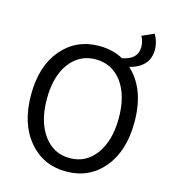

<svg xmlns="http://www.w3.org/2000/svg" viewBox="-130 -1005 1001 1123"><g transform="rotate(15 370.5 -443.5)"><path d="M215.8 -150.4Q275.4 -68.4 374 -68.4Q472.7 -68.4 532.2 -150.4Q591.8 -232.4 591.8 -369.1Q591.8 -505.9 532.2 -585.9Q472.7 -666 374 -666Q275.4 -666 215.8 -585.9Q156.2 -505.9 156.2 -369.1Q156.2 -232.4 215.8 -150.4ZM594.7 -868.2 667 -900.4Q692.4 -856.4 692.4 -809.6Q692.4 -705.1 573.2 -673.8Q686.5 -570.3 686.5 -369.1Q686.5 -194.3 600.1 -90.8Q513.7 12.7 374 12.7Q234.4 12.7 147.5 -90.8Q60.5 -194.3 60.5 -369.1Q60.5 -543 147.5 -645Q234.4 -747.1 374 -747.1Q455.1 -747.1 518.6 -711.9Q611.3 -729.5 611.3 -803.7Q611.3 -837.9 594.7 -868.2Z"/></g></svg>

Font: Gen Shin Gothic Regular
Style: Regular
Weight: 400
Designer: [Source Han Sans]
Ryoko NISHIZUKA  (kana & ideographs); Paul D. Hunt (Latin, Greek & Cyrillic); Wenlong ZHANG  (bopomofo
Version: Version 1.002.20150607